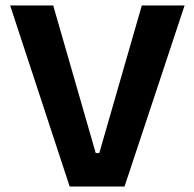

<svg xmlns="http://www.w3.org/2000/svg" viewBox="-20 -680 709 700"><path d="M234 0 17 -660H174L329 -122H342L497 -660H653L434 0Z"/></svg>

Font: Bricolage Grotesque 48pt Condensed ExtraBold
Style: Bold
Weight: 700
Version: Version 1.000;gftools[0.9.30]